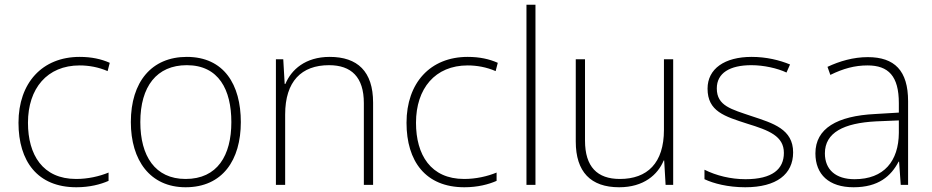

<svg xmlns="http://www.w3.org/2000/svg" viewBox="-20 -780 3933 810"><path d="M302 10C358 10 404 -2 438 -17V-52C399 -36 351 -25 301 -25C160 -25 98 -127 98 -262C98 -407 179 -504 316 -504C354 -504 395 -497 434 -480L443 -515C407 -531 366 -540 316 -540C158 -540 58 -430 58 -262C58 -100 138 10 302 10Z M996 -265C996 -423 925 -540 768 -540C620 -540 532 -435 532 -265C532 -104 613 10 763 10C919 10 996 -105 996 -265ZM572 -265C572 -415 641 -505 768 -505C903 -505 956 -401 956 -265C956 -124 897 -25 763 -25C634 -25 572 -122 572 -265Z M1371 -540C1268 -540 1209 -486 1184 -426H1181L1175 -530H1144V0H1183V-297C1183 -437 1252 -505 1368 -505C1462 -505 1515 -455 1515 -345V0H1554V-347C1554 -479 1488 -540 1371 -540Z M1939 10C1995 10 2041 -2 2075 -17V-52C2036 -36 1988 -25 1938 -25C1797 -25 1735 -127 1735 -262C1735 -407 1816 -504 1953 -504C1991 -504 2032 -497 2071 -480L2080 -515C2044 -531 2003 -540 1953 -540C1795 -540 1695 -430 1695 -262C1695 -100 1775 10 1939 10Z M2239 0V-760H2201V0Z M2820 -530H2781V-232C2781 -92 2711 -25 2595 -25C2500 -25 2448 -76 2448 -187V-530H2409V-183C2409 -55 2472 10 2592 10C2696 10 2755 -43 2780 -103H2782L2788 0H2820Z M3326 -137C3326 -235 3242 -260 3151 -290C3066 -319 3004 -333 3004 -407C3004 -472 3059 -505 3150 -505C3202 -505 3260 -492 3298 -474L3313 -508C3269 -526 3214 -540 3151 -540C3037 -540 2965 -490 2965 -406C2965 -310 3037 -289 3133 -258C3224 -230 3287 -206 3287 -135C3287 -67 3239 -24 3125 -24C3063 -24 3002 -39 2952 -64V-24C2990 -6 3051 10 3124 10C3256 10 3326 -45 3326 -137Z M3641 -539C3580 -539 3522 -522 3471 -498L3483 -464C3538 -491 3586 -504 3640 -504C3728 -504 3772 -459 3772 -345V-305L3672 -299C3511 -291 3420 -238 3420 -133C3420 -44 3477 10 3581 10C3686 10 3739 -37 3771 -98H3773L3780 0H3811V-353C3811 -482 3754 -539 3641 -539ZM3676 -268 3772 -272V-219C3771 -101 3710 -24 3585 -24C3506 -24 3460 -64 3460 -133C3460 -221 3540 -261 3676 -268Z"/></svg>

Font: Noto Sans Canadian Aboriginal ExtraLight
Style: Regular
Weight: 200
Designer: Monotype Design Team, Typotheque's Kevin King
Foundry: Monotype Imaging Inc.
Version: Version 2.004